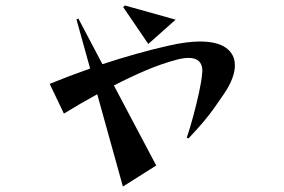

<svg xmlns="http://www.w3.org/2000/svg" viewBox="-20 -613 1040 703"><path d="M523 -452 431 -587 437 -593 623 -541ZM664 -109Q676 -145 688 -189.5Q700 -234 709 -275.5Q718 -317 720 -343Q720 -345 720.5 -348Q721 -351 721 -353Q721 -401 670 -401Q653 -401 629 -395Q569 -379 511 -354Q453 -329 397 -300L552 -7L430 70L336 -268Q305 -251 274 -233Q243 -215 214 -197L162 -306Q233 -335 310 -362L260 -542L267 -545L355 -378Q416 -398 478 -415.5Q540 -433 598 -446Q664 -461 712 -461Q776 -461 808 -437.5Q840 -414 840 -374Q840 -329 802 -272Q781 -241 763.5 -216.5Q746 -192 724.5 -166.5Q703 -141 670 -106Z"/></svg>

Font: Reggae One
Style: Regular
Weight: 400
Designer: Fontworks Inc.
Foundry: Fontworks Inc.
Version: Version 1.100